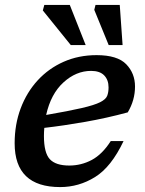

<svg xmlns="http://www.w3.org/2000/svg" viewBox="-20 -749 588 780"><path d="M482 -176Q432 -70.5 366.2 -29.8Q300.5 11 224.5 11Q39.5 11 39.5 -167Q39.5 -243.5 64 -308.8Q88.5 -374 133 -422.5Q177.5 -471 238.5 -498Q299.5 -525 372.5 -525Q457 -525 492.8 -488Q528.5 -451 528.5 -397.5Q528.5 -342 499 -292.5Q414.5 -269.5 326.5 -254Q238.5 -238.5 160 -229.5Q158.5 -213.5 158.5 -196.5Q158.5 -128 182.5 -102.2Q206.5 -76.5 261.5 -76.5Q310 -76.5 352.8 -99.2Q395.5 -122 430 -176ZM350 -461Q289 -461 237.8 -414.2Q186.5 -367.5 167.5 -282Q260 -298 311.8 -310Q363.5 -322 386.8 -333.8Q410 -345.5 415.5 -359.8Q421 -374 421 -394Q421 -424.5 403.2 -442.8Q385.5 -461 350 -461ZM328 -566H267.5L154 -706.5L160 -729H263.5ZM478 -566H421.5L363 -709L368 -729H466.5Z"/></svg>

Font: Newsreader Caption Medium
Style: Italic
Weight: 500
Italic angle: -17°
Designer: Hugues Gentile
Foundry: Production Type
Version: Version 1.001